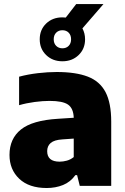

<svg xmlns="http://www.w3.org/2000/svg" viewBox="-20 -910 614 940"><path d="M208.5 10.5Q122 10.5 74.2 -34.8Q26.5 -80 26.5 -151.5Q26.5 -231 82.5 -276Q138.5 -321 264.5 -328.5L341 -333.5Q339.5 -379.5 313.2 -397.8Q287 -416 222.5 -416Q190.5 -416 150.2 -410.8Q110 -405.5 73.5 -395V-534.5Q116 -546 165.5 -551.8Q215 -557.5 257.5 -557.5Q351 -557.5 410 -534.8Q469 -512 496.8 -458.8Q524.5 -405.5 524.5 -314.5V0H370.5L357.5 -52.5H349Q325 -19 288.5 -4.2Q252 10.5 208.5 10.5ZM211 -170Q211 -118.5 272 -118.5Q289 -118.5 307.2 -123.5Q325.5 -128.5 341 -141V-231.5L285 -227.5Q245.5 -225 228.2 -210Q211 -195 211 -170ZM285.5 -610Q237.5 -610 206 -640.5Q174.5 -671 174.5 -717.5Q174.5 -764.5 206 -794.8Q237.5 -825 285.5 -825Q294 -825 302 -824L353 -890H486.5L383.5 -771Q396.5 -747 396.5 -717.5Q396.5 -671 365 -640.5Q333.5 -610 285.5 -610ZM285.5 -673.5Q304.5 -673.5 316.2 -685.5Q328 -697.5 328 -717.5Q328 -738 316.2 -750Q304.5 -762 285.5 -762Q267 -762 255 -750Q243 -738 243 -717.5Q243 -697.5 255 -685.5Q267 -673.5 285.5 -673.5Z"/></svg>

Font: Encode Sans XBd
Style: Regular
Weight: 800
Designer: Multiple Designers
Foundry: Impallari Type
Version: Version 3.002; ttfautohint (v1.8.3) -l 8 -r 50 -G 200 -x 14 